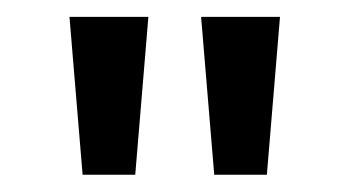

<svg xmlns="http://www.w3.org/2000/svg" viewBox="-20 -770 415 228"><path d="M218.8 -750H312.5L296.9 -562.5H234.4ZM62.5 -750H156.2L140.6 -562.5H78.1Z"/></svg>

Font: Michroma+
Style: Regular
Weight: 400
Designer: beogot
Foundry: beogot
Version: Version